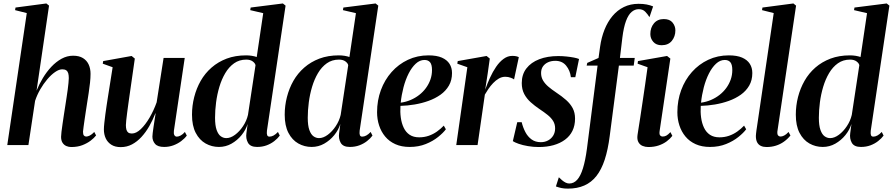

<svg xmlns="http://www.w3.org/2000/svg" viewBox="-20 -837 5152 1108"><path d="M390.5 11.5Q376.5 11.5 363 5.8Q349.5 0 341 -13Q332.5 -26 332.5 -47.5Q332.5 -57 334.8 -76.2Q337 -95.5 340.8 -120.8Q344.5 -146 348.5 -173Q352.5 -200 356.5 -224.5Q360.5 -250.5 364.2 -274.8Q368 -299 370.8 -320.2Q373.5 -341.5 375.2 -358.5Q377 -375.5 377 -386Q377 -403 373.8 -414.2Q370.5 -425.5 362.2 -431.2Q354 -437 339.5 -437Q320.5 -437 297.8 -421.2Q275 -405.5 252.8 -379.2Q230.5 -353 212 -320.8Q193.5 -288.5 182.5 -255L144 0H22L134.5 -761.5L67 -778.5L69.5 -793.5L247.5 -817L263 -804.5L191 -314Q206 -351 227.5 -386.8Q249 -422.5 276.2 -451.5Q303.5 -480.5 335.2 -498Q367 -515.5 402 -515.5Q436.5 -515.5 458.8 -501.8Q481 -488 491.8 -464.5Q502.5 -441 502.5 -411Q502.5 -387.5 499.5 -359.8Q496.5 -332 491.8 -301Q487 -270 482 -238Q478.5 -216 475 -192.5Q471.5 -169 468.2 -146.8Q465 -124.5 462.5 -106.5Q460 -88.5 459 -77.5Q459 -61 464.2 -55Q469.5 -49 477.5 -49Q486.5 -49 498.5 -55Q510.5 -61 524 -75.5L534.5 -55.5Q523 -40.5 503 -25.2Q483 -10 455.2 0.8Q427.5 11.5 390.5 11.5Z M677 12Q644 12 622.5 -1.8Q601 -15.5 590.2 -38.5Q579.5 -61.5 579.5 -90.5Q579.5 -103.5 582 -127Q584.5 -150.5 588 -177.2Q591.5 -204 595.2 -227.8Q599 -251.5 601 -265.5L630 -449L573 -469.5L575.5 -484.5L739.5 -514L758 -499L726.5 -279Q724 -261 720.5 -236.2Q717 -211.5 713.8 -186.8Q710.5 -162 708.5 -142.5Q706.5 -123 706.5 -115Q706.5 -99.5 709.5 -88.8Q712.5 -78 720 -72.2Q727.5 -66.5 741 -66.5Q766 -66.5 792.5 -91.8Q819 -117 843 -158Q867 -199 884 -246.5L924 -502.5H1046L983.5 -82Q981.5 -66 986.2 -57.2Q991 -48.5 1000.5 -48.5Q1010.5 -48.5 1023 -55.2Q1035.5 -62 1047 -75.5L1058 -54.5Q1045 -37 1024.8 -22Q1004.5 -7 979.8 2Q955 11 927.5 11Q890 11 874.8 -6.8Q859.5 -24.5 859.5 -49Q859.5 -54.5 861.2 -69.5Q863 -84.5 866 -104.5Q869 -124.5 872.2 -145.2Q875.5 -166 878 -182.5H876.5Q861.5 -144 841.5 -109Q821.5 -74 796.5 -46.8Q771.5 -19.5 741.8 -3.8Q712 12 677 12Z M1520.5 -83Q1518.5 -65.5 1521.8 -57Q1525 -48.5 1535.5 -48.5Q1546.5 -48.5 1558.8 -55Q1571 -61.5 1584 -75.5L1594.5 -54.5Q1582.5 -38 1563 -22.8Q1543.5 -7.5 1518.5 1.8Q1493.5 11 1463.5 11Q1424.5 11 1411 -13.2Q1397.5 -37.5 1402 -68.5L1409 -121.5Q1398.5 -87.5 1374 -57.2Q1349.5 -27 1316 -8Q1282.5 11 1243.5 11Q1202 11 1166.5 -9Q1131 -29 1109.5 -70.2Q1088 -111.5 1088 -175Q1088 -227 1100.8 -277Q1113.5 -327 1138.2 -370.5Q1163 -414 1200.8 -447Q1238.5 -480 1288.2 -498.8Q1338 -517.5 1400.5 -517.5Q1418 -517.5 1434.2 -514.8Q1450.5 -512 1461.5 -508L1499 -761L1424 -778.5L1426.5 -793.5L1612.5 -817L1628 -804.5ZM1454.5 -460.5Q1452.5 -472 1438.5 -482.5Q1424.5 -493 1401 -493Q1361 -493 1331 -471.8Q1301 -450.5 1280 -415Q1259 -379.5 1246 -336Q1233 -292.5 1227 -246.2Q1221 -200 1221 -157.5Q1221 -112.5 1230.2 -86.8Q1239.5 -61 1254.2 -50.5Q1269 -40 1286 -40Q1310.5 -40 1336.2 -59Q1362 -78 1382.5 -108.8Q1403 -139.5 1411 -174Z M2055.5 -83Q2053.5 -65.5 2056.8 -57Q2060 -48.5 2070.5 -48.5Q2081.5 -48.5 2093.8 -55Q2106 -61.5 2119 -75.5L2129.5 -54.5Q2117.5 -38 2098 -22.8Q2078.5 -7.5 2053.5 1.8Q2028.5 11 1998.5 11Q1959.5 11 1946 -13.2Q1932.5 -37.5 1937 -68.5L1944 -121.5Q1933.5 -87.5 1909 -57.2Q1884.5 -27 1851 -8Q1817.5 11 1778.5 11Q1737 11 1701.5 -9Q1666 -29 1644.5 -70.2Q1623 -111.5 1623 -175Q1623 -227 1635.8 -277Q1648.5 -327 1673.2 -370.5Q1698 -414 1735.8 -447Q1773.5 -480 1823.2 -498.8Q1873 -517.5 1935.5 -517.5Q1953 -517.5 1969.2 -514.8Q1985.5 -512 1996.5 -508L2034 -761L1959 -778.5L1961.5 -793.5L2147.5 -817L2163 -804.5ZM1989.5 -460.5Q1987.5 -472 1973.5 -482.5Q1959.5 -493 1936 -493Q1896 -493 1866 -471.8Q1836 -450.5 1815 -415Q1794 -379.5 1781 -336Q1768 -292.5 1762 -246.2Q1756 -200 1756 -157.5Q1756 -112.5 1765.2 -86.8Q1774.5 -61 1789.2 -50.5Q1804 -40 1821 -40Q1845.5 -40 1871.2 -59Q1897 -78 1917.5 -108.8Q1938 -139.5 1946 -174Z M2553 -91Q2538 -70.5 2508.2 -46.5Q2478.5 -22.5 2437 -5.8Q2395.5 11 2344 11Q2297 11 2261.5 -5Q2226 -21 2202.8 -49Q2179.5 -77 2167.8 -113Q2156 -149 2156 -189.5Q2156 -257.5 2178 -317Q2200 -376.5 2240 -421.5Q2280 -466.5 2334.2 -492Q2388.5 -517.5 2453 -517.5Q2500 -517.5 2529.8 -504.5Q2559.5 -491.5 2574 -468.8Q2588.5 -446 2588.5 -415.5Q2588.5 -374 2570.5 -343Q2552.5 -312 2521.8 -290.2Q2491 -268.5 2452.8 -254.8Q2414.5 -241 2372.5 -234Q2330.5 -227 2291 -226Q2288.5 -191 2293 -158.2Q2297.5 -125.5 2309.8 -99.8Q2322 -74 2344 -59.2Q2366 -44.5 2399 -44.5Q2428.5 -44.5 2454.2 -53.5Q2480 -62.5 2501.8 -78Q2523.5 -93.5 2541 -112ZM2429.5 -491Q2402.5 -491 2379.2 -469.5Q2356 -448 2338 -412.5Q2320 -377 2308.5 -333Q2297 -289 2292.5 -244.5Q2322.5 -248.5 2349.5 -260Q2376.5 -271.5 2399 -289Q2421.5 -306.5 2438 -329Q2454.5 -351.5 2463.8 -377.8Q2473 -404 2473 -433Q2473 -464 2462 -477.5Q2451 -491 2429.5 -491Z M2613 0 2677 -449 2619 -469.5 2621.5 -484.5 2788 -514 2806.5 -499 2794.5 -413.5 2780 -319.5Q2792 -354 2807.8 -388.5Q2823.5 -423 2843 -451.5Q2862.5 -480 2886 -497.2Q2909.5 -514.5 2936 -514.5Q2951.5 -514.5 2960.8 -512Q2970 -509.5 2974 -507L2946.5 -378.5Q2943 -382.5 2927.8 -388.2Q2912.5 -394 2896 -394Q2876.5 -394 2858.8 -383.8Q2841 -373.5 2825.8 -357.5Q2810.5 -341.5 2798.5 -323.8Q2786.5 -306 2778 -291L2736 0Z M3300 -391.5H3274.5Q3270 -430 3247.2 -458Q3224.5 -486 3184.5 -486Q3161.5 -486 3143 -477.8Q3124.5 -469.5 3113.5 -454Q3102.5 -438.5 3102.5 -415.5Q3102.5 -391.5 3114 -372.2Q3125.5 -353 3145 -336.5Q3164.5 -320 3188.5 -304Q3222.5 -281.5 3247 -259.8Q3271.5 -238 3285 -212.5Q3298.5 -187 3298.5 -152.5Q3298.5 -112.5 3283.5 -82Q3268.5 -51.5 3240.5 -30.8Q3212.5 -10 3174 0.8Q3135.5 11.5 3089 11.5Q3057.5 11.5 3026.8 6.2Q2996 1 2972.8 -7.2Q2949.5 -15.5 2939.5 -22.5L2965 -132H2990.5Q2998 -101 3011.8 -74.8Q3025.5 -48.5 3047.5 -32.5Q3069.5 -16.5 3101 -16.5Q3124.5 -16.5 3143.2 -26.8Q3162 -37 3172.8 -55Q3183.5 -73 3183.5 -96Q3183.5 -120 3172.2 -138.5Q3161 -157 3140.5 -173.5Q3120 -190 3092 -208.5Q3066 -226 3042.8 -246.8Q3019.5 -267.5 3005.2 -294.5Q2991 -321.5 2991 -357.5Q2991 -407.5 3017.8 -442.2Q3044.5 -477 3092 -495.2Q3139.5 -513.5 3202 -513.5Q3225 -513.5 3248.8 -511Q3272.5 -508.5 3292 -504.8Q3311.5 -501 3321.5 -496.5Z M3443 -567Q3450.5 -620.5 3468.5 -665.8Q3486.5 -711 3514.5 -744.5Q3542.5 -778 3580.2 -796.5Q3618 -815 3665 -815Q3692 -815 3712.2 -811Q3732.5 -807 3749 -800L3728 -738Q3717.5 -755 3703.5 -769.5Q3689.5 -784 3666 -784Q3643.5 -784 3624.8 -768Q3606 -752 3592.5 -715.8Q3579 -679.5 3571.5 -619.5L3557.5 -502.5H3643L3637 -458.5H3551.5L3498.5 -51.5Q3488.5 27 3469.8 84.2Q3451 141.5 3422 178.5Q3393 215.5 3352 233.5Q3311 251.5 3257.5 251.5Q3234.5 251.5 3219 248Q3203.5 244.5 3188 239L3205 186Q3213.5 194.5 3223.5 203Q3233.5 211.5 3244.2 216.8Q3255 222 3265 222Q3291.5 222 3311 200.2Q3330.5 178.5 3344.2 134Q3358 89.5 3367 22L3428.5 -458.5H3365.5L3369 -474L3434 -502.5ZM3721.5 11.5Q3704 11.5 3688.2 5Q3672.5 -1.5 3664 -17Q3655.5 -32.5 3659 -58Q3660 -65 3664.2 -91.8Q3668.5 -118.5 3674.8 -159.2Q3681 -200 3688.2 -248.8Q3695.5 -297.5 3703 -349.2Q3710.5 -401 3717 -449L3659.5 -469.5L3661.5 -484.5L3829.5 -514L3848.5 -499L3786.5 -80.5Q3784 -61.5 3789.8 -55.2Q3795.5 -49 3804 -49Q3815 -49 3825 -54.2Q3835 -59.5 3849 -74.5L3860 -53Q3847 -36 3827.2 -21.2Q3807.5 -6.5 3781 2.5Q3754.5 11.5 3721.5 11.5ZM3798 -576Q3767 -576 3750 -595.5Q3733 -615 3733 -640.5Q3733 -677.5 3753.8 -702.2Q3774.5 -727 3810.5 -727Q3845 -727 3861.2 -706.8Q3877.5 -686.5 3877.5 -662Q3877.5 -626.5 3857 -601.2Q3836.5 -576 3798 -576Z M4286 -91Q4271 -70.5 4241.2 -46.5Q4211.5 -22.5 4170 -5.8Q4128.5 11 4077 11Q4030 11 3994.5 -5Q3959 -21 3935.8 -49Q3912.5 -77 3900.8 -113Q3889 -149 3889 -189.5Q3889 -257.5 3911 -317Q3933 -376.5 3973 -421.5Q4013 -466.5 4067.2 -492Q4121.5 -517.5 4186 -517.5Q4233 -517.5 4262.8 -504.5Q4292.5 -491.5 4307 -468.8Q4321.5 -446 4321.5 -415.5Q4321.5 -374 4303.5 -343Q4285.5 -312 4254.8 -290.2Q4224 -268.5 4185.8 -254.8Q4147.5 -241 4105.5 -234Q4063.5 -227 4024 -226Q4021.5 -191 4026 -158.2Q4030.5 -125.5 4042.8 -99.8Q4055 -74 4077 -59.2Q4099 -44.5 4132 -44.5Q4161.5 -44.5 4187.2 -53.5Q4213 -62.5 4234.8 -78Q4256.5 -93.5 4274 -112ZM4162.5 -491Q4135.5 -491 4112.2 -469.5Q4089 -448 4071 -412.5Q4053 -377 4041.5 -333Q4030 -289 4025.5 -244.5Q4055.5 -248.5 4082.5 -260Q4109.5 -271.5 4132 -289Q4154.5 -306.5 4171 -329Q4187.5 -351.5 4196.8 -377.8Q4206 -404 4206 -433Q4206 -464 4195 -477.5Q4184 -491 4162.5 -491Z M4466 -77.5Q4465 -61 4470.5 -55Q4476 -49 4484.5 -49Q4493.5 -49 4505.2 -54.8Q4517 -60.5 4530.5 -75.5L4541.5 -55Q4525 -34.5 4504 -19.5Q4483 -4.5 4457.8 3.5Q4432.5 11.5 4403.5 11.5Q4385 11.5 4371 5Q4357 -1.5 4349.5 -15.5Q4342 -29.5 4342 -52.5Q4342 -57.5 4343 -65.5Q4344 -73.5 4345.2 -84.2Q4346.5 -95 4348.5 -106L4445 -761.5L4377.5 -778.5L4380 -793.5L4558.5 -817L4574 -804.5Z M5005 -83Q5003 -65.5 5006.2 -57Q5009.5 -48.5 5020 -48.5Q5031 -48.5 5043.2 -55Q5055.5 -61.5 5068.5 -75.5L5079 -54.5Q5067 -38 5047.5 -22.8Q5028 -7.5 5003 1.8Q4978 11 4948 11Q4909 11 4895.5 -13.2Q4882 -37.5 4886.5 -68.5L4893.5 -121.5Q4883 -87.5 4858.5 -57.2Q4834 -27 4800.5 -8Q4767 11 4728 11Q4686.5 11 4651 -9Q4615.5 -29 4594 -70.2Q4572.5 -111.5 4572.5 -175Q4572.5 -227 4585.2 -277Q4598 -327 4622.8 -370.5Q4647.5 -414 4685.2 -447Q4723 -480 4772.8 -498.8Q4822.5 -517.5 4885 -517.5Q4902.5 -517.5 4918.8 -514.8Q4935 -512 4946 -508L4983.5 -761L4908.5 -778.5L4911 -793.5L5097 -817L5112.5 -804.5ZM4939 -460.5Q4937 -472 4923 -482.5Q4909 -493 4885.5 -493Q4845.5 -493 4815.5 -471.8Q4785.5 -450.5 4764.5 -415Q4743.5 -379.5 4730.5 -336Q4717.5 -292.5 4711.5 -246.2Q4705.5 -200 4705.5 -157.5Q4705.5 -112.5 4714.8 -86.8Q4724 -61 4738.8 -50.5Q4753.5 -40 4770.5 -40Q4795 -40 4820.8 -59Q4846.5 -78 4867 -108.8Q4887.5 -139.5 4895.5 -174Z"/></svg>

Font: Merriweather 144pt SemiBold
Style: Italic
Weight: 600
Italic angle: -7.8°
Version: Version 2.101